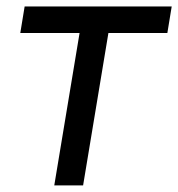

<svg xmlns="http://www.w3.org/2000/svg" viewBox="-20 -562 540 582"><path d="M144.5 0 221.2 -461.9H41.5L54.7 -542.5H500.5L487.3 -461.9H308.6L231.9 0Z"/></svg>

Font: Inter 16pt
Style: Italic
Weight: 400
Italic angle: -9.3988°
Version: Version 4.001;git-66647c0bb